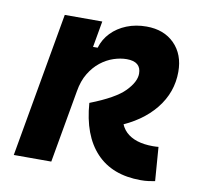

<svg xmlns="http://www.w3.org/2000/svg" viewBox="-65 -597 717 677"><g transform="rotate(10 293.0 -258.5)"><path d="M480.5 9.8Q377.9 9.8 320.6 -51.3Q263.2 -112.3 254.9 -227.1Q343.8 -261.7 376.7 -295.7Q409.7 -329.6 409.7 -358.9Q409.7 -401.9 358.4 -401.9Q335.9 -401.9 311.5 -393.8Q287.1 -385.7 265.1 -368.4Q243.2 -351.1 227.1 -324.5Q210.9 -297.9 204.6 -260.3L226.1 -423.8H250Q259.3 -455.1 281.7 -478.3Q304.2 -501.5 336.4 -514.4Q368.7 -527.3 407.2 -527.3Q469.7 -527.3 507.3 -489.5Q544.9 -451.7 544.9 -389.2Q544.9 -315.4 497.6 -256.6Q450.2 -197.8 364.3 -164.1L374 -253.4Q373 -177.2 405.3 -146.5Q437.5 -115.7 502 -115.7Q509.3 -115.7 513.2 -116Q517.1 -116.2 522 -116.7L531.2 4.4Q520 6.3 508.1 8.1Q496.1 9.8 480.5 9.8ZM115.7 -517.6H250L158.7 0H24.4Z"/></g></svg>

Font: Cascadia Code PL
Style: Italic
Weight: 400
Italic angle: -10°
Monospace: yes
Designer: Aaron Bell
Foundry: Saja Typeworks
Version: Version 2404.023